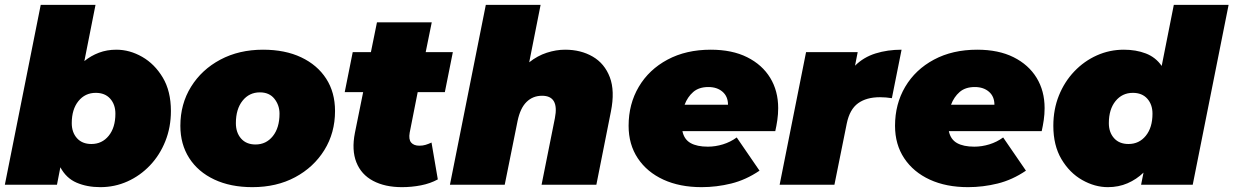

<svg xmlns="http://www.w3.org/2000/svg" viewBox="-25 -762 5088 792"><path d="M-5 0 143 -742H369L323 -510Q350 -532 383 -544.5Q416 -557 455 -557Q510 -557 561.5 -527.5Q613 -498 646.5 -442Q680 -386 680 -304Q680 -237 657 -179.5Q634 -122 593.5 -79.5Q553 -37 500.5 -13.5Q448 10 389 10Q334 10 291 -8.5Q248 -27 224 -72L210 0ZM352 -168Q396 -168 423.5 -202Q451 -236 451 -293Q451 -331 429.5 -355Q408 -379 370 -379Q326 -379 298.5 -345Q271 -311 271 -254Q271 -216 292.5 -192Q314 -168 352 -168Z M1016 10Q926 10 859 -21.5Q792 -53 755.5 -110Q719 -167 719 -243Q719 -333 763 -404Q807 -475 884 -516Q961 -557 1060 -557Q1151 -557 1217.5 -525.5Q1284 -494 1320.5 -437.5Q1357 -381 1357 -304Q1357 -214 1313 -143Q1269 -72 1192.5 -31Q1116 10 1016 10ZM1029 -166Q1073 -166 1100.5 -200.5Q1128 -235 1128 -293Q1128 -328 1107 -354.5Q1086 -381 1047 -381Q1003 -381 975.5 -346.5Q948 -312 948 -254Q948 -215 969.5 -190.5Q991 -166 1029 -166Z M1633 10Q1563 10 1514 -16Q1465 -42 1445 -92.5Q1425 -143 1439 -214L1473 -382H1397L1430 -547H1505L1530 -670H1756L1731 -547H1843L1810 -382H1698L1665 -215Q1660 -187 1671 -174Q1682 -161 1705 -161Q1719 -161 1730.5 -164.5Q1742 -168 1755 -174L1781 -22Q1750 -5 1711.5 2.5Q1673 10 1633 10Z M2306 -557Q2371 -557 2420 -528.5Q2469 -500 2490.5 -443.5Q2512 -387 2495 -302L2435 0H2209L2264 -275Q2282 -367 2211 -367Q2173 -367 2147 -341.5Q2121 -316 2110 -263L2057 0H1831L1979 -742H2205L2158 -505Q2192 -532 2230.5 -544.5Q2269 -557 2306 -557Z M2869 10Q2779 10 2711.5 -21Q2644 -52 2606 -109Q2568 -166 2568 -243Q2568 -333 2610 -404Q2652 -475 2728.5 -516Q2805 -557 2907 -557Q2995 -557 3057 -526Q3119 -495 3152 -441Q3185 -387 3185 -316Q3185 -291 3181.5 -267Q3178 -243 3173 -221H2790Q2797 -187 2823.5 -172Q2850 -157 2895 -157Q2926 -157 2957 -166.5Q2988 -176 3014 -195L3108 -58Q3052 -20 2991.5 -5Q2931 10 2869 10ZM2799 -330H2978Q2978 -364 2955.5 -383.5Q2933 -403 2897 -403Q2858 -403 2834.5 -382.5Q2811 -362 2799 -330Z M3191 0 3300 -547H3513L3502 -491Q3537 -526 3586.5 -541.5Q3636 -557 3694 -557L3654 -357Q3629 -361 3605 -361Q3549 -361 3514.5 -336Q3480 -311 3468 -253L3417 0Z M3968 10Q3878 10 3810.5 -21Q3743 -52 3705 -109Q3667 -166 3667 -243Q3667 -333 3709 -404Q3751 -475 3827.5 -516Q3904 -557 4006 -557Q4094 -557 4156 -526Q4218 -495 4251 -441Q4284 -387 4284 -316Q4284 -291 4280.5 -267Q4277 -243 4272 -221H3889Q3896 -187 3922.5 -172Q3949 -157 3994 -157Q4025 -157 4056 -166.5Q4087 -176 4113 -195L4207 -58Q4151 -20 4090.5 -5Q4030 10 3968 10ZM3898 -330H4077Q4077 -364 4054.5 -383.5Q4032 -403 3996 -403Q3957 -403 3933.5 -382.5Q3910 -362 3898 -330Z M4545 10Q4491 10 4439 -19.5Q4387 -49 4353.5 -105.5Q4320 -162 4320 -243Q4320 -311 4343 -368Q4366 -425 4406.5 -467.5Q4447 -510 4499.5 -533.5Q4552 -557 4611 -557Q4661 -557 4701.5 -541.5Q4742 -526 4767 -490L4817 -742H5043L4895 0H4682L4692 -50Q4663 -22 4626 -6Q4589 10 4545 10ZM4630 -168Q4674 -168 4701.5 -202Q4729 -236 4729 -293Q4729 -331 4707.5 -355Q4686 -379 4648 -379Q4604 -379 4576.5 -345Q4549 -311 4549 -254Q4549 -216 4570.5 -192Q4592 -168 4630 -168Z"/></svg>

Font: Montserrat Black
Style: Italic
Weight: 900
Italic angle: -11.3°
Designer: Julieta Ulanovsky
Foundry: Julieta Ulanovsky
Version: Version 9.000; ttfautohint (v1.8.4.7-5d5b)